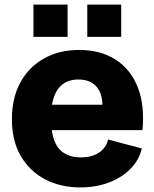

<svg xmlns="http://www.w3.org/2000/svg" viewBox="-20 -808 674 838"><path d="M330 10Q245 10 177.5 -25Q110 -60 71 -126.5Q32 -193 32 -288Q32 -380 68.5 -447.5Q105 -515 171.5 -552.5Q238 -590 326 -590Q418 -590 483.5 -548.5Q549 -507 580.5 -429Q612 -351 602 -240H206Q215 -176 248 -148.5Q281 -121 333 -121Q380 -121 411.5 -141.5Q443 -162 452 -199L599 -160Q587 -109 549.5 -71Q512 -33 455.5 -11.5Q399 10 330 10ZM323 -461Q226 -461 207 -351H427Q426 -404 398.5 -432.5Q371 -461 323 -461ZM126 -647V-788H275V-647ZM361 -647V-788H509V-647Z"/></svg>

Font: BDO Grotesk ExtraBold
Style: Regular
Weight: 800
Designer: Deni Anggara
Foundry: Lokal Container
Version: Version 2.000